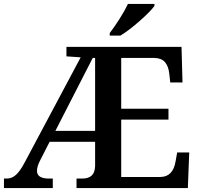

<svg xmlns="http://www.w3.org/2000/svg" viewBox="-20 -951 1013 971"><path d="M0 -48H14Q40 -48 60.5 -66.5Q81 -85 103 -126L388 -661L316 -666V-714H898L903 -534H841L836 -579Q832 -616 814.5 -636.5Q797 -657 761 -658H593V-401H832V-346H593V-56H790Q855 -56 868 -135L876 -180H937L930 0H367V-48H396Q427 -48 443.5 -63Q460 -78 461 -111V-234H231L183 -140Q167 -109 167 -87Q167 -48 227 -48H247V0H0ZM461 -289V-658H449L260 -289ZM535 -784Q559 -815 585.5 -857Q612 -899 627 -931H761V-921Q742 -894 687 -845.5Q632 -797 589 -771H535Z"/></svg>

Font: Noto Serif SemiBold
Style: Regular
Weight: 600
Designer: Monotype Design Team
Foundry: Monotype Imaging Inc.
Version: Version 1.001